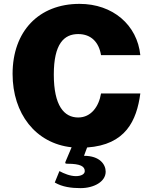

<svg xmlns="http://www.w3.org/2000/svg" viewBox="-20 -753 785 992"><path d="M384 -146C311 -146 258 -207 258 -368C258 -527 311 -577 384 -577C451 -577 491 -535 502 -468H705C689 -624 563 -733 391 -733C180 -733 45 -591 45 -371C45 -166 164 -12 350 8L319 81C314 92 319 93 329 93C396 93 418 107 418 131C418 147 399 157 372 157C343 157 311 144 287 131L263 190C302 213 349 219 396 219C465 219 526 186 526 134C526 97 496 52 414 52L430 9C629 -5 686 -129 705 -270H502C491 -203 451 -146 384 -146Z"/></svg>

Font: United Sans Black
Style: Regular
Weight: 900
Designer: Pablo Impallari, Rodrigo Fuenzalida (Modified by Dan O. Williams)
Version: Version 1.000;PS 001.000;hotconv 1.0.88;makeotf.lib2.5.64775